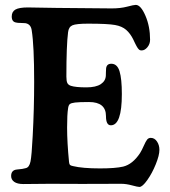

<svg xmlns="http://www.w3.org/2000/svg" viewBox="-20 -737 685 774"><path d="M183.1 3.9Q161.6 3.9 128.4 4.4Q95.2 4.9 74.2 4.9Q49.8 4.9 37.4 -3.9Q24.9 -12.7 24.9 -27.3Q24.9 -51.8 48.8 -53.7Q73.2 -55.7 83.5 -59.1Q98.1 -62 103 -86.2Q107.9 -110.4 111.8 -189Q117.7 -298.3 117.7 -407.2Q117.7 -553.2 107.9 -614.3Q104.5 -640.1 82 -643.6Q75.7 -644.5 63.2 -644.5Q50.8 -644.5 45.9 -646Q27.3 -648.4 27.3 -670.4Q27.3 -689.9 42.2 -698.5Q57.1 -707 92.3 -707Q107.9 -707 146 -706.1Q184.1 -705.1 208 -705.1Q238.8 -705.1 319.8 -704.1Q400.9 -703.1 430.7 -703.1Q465.8 -703.1 492.7 -710.2Q519.5 -717.3 527.3 -717.3Q547.4 -717.3 566.2 -673.8Q585 -630.4 585 -576.7Q585 -559.6 574.2 -546.6Q563.5 -533.7 550.8 -533.7Q547.9 -533.7 545.2 -534.4Q542.5 -535.2 540 -537.6Q537.6 -540 535.9 -542.2Q534.2 -544.4 531.7 -548.8Q529.3 -553.2 527.6 -556.4Q525.9 -559.6 522.7 -566.2Q519.5 -572.8 517.6 -577.1Q505.4 -602.1 488.5 -616.7Q471.7 -631.3 443.8 -636.2Q414.6 -641.6 335.4 -641.6Q287.1 -641.6 272 -635Q256.8 -628.4 254.4 -606.9Q247.6 -554.2 247.6 -428.2Q247.6 -410.2 251.5 -402.3Q255.4 -394.5 265.6 -391.1Q284.7 -384.8 328.1 -384.8Q366.7 -384.8 386.5 -397.9Q406.2 -411.1 406.7 -433.1Q406.7 -436.5 407 -446Q407.2 -455.6 407.7 -460.9Q409.7 -480 428.7 -480Q452.6 -480 461.9 -449.7Q471.2 -419.4 471.2 -357.9Q471.2 -231.9 426.8 -231.9Q407.2 -231.9 407.2 -269Q407.2 -325.7 338.9 -325.7Q298.8 -325.7 282.7 -323.7Q266.6 -321.8 261.2 -317.1Q255.9 -312.5 254.4 -299.8Q250.5 -275.9 250.5 -223.1Q250.5 -163.1 258.3 -84Q259.3 -75.2 262 -72.3Q264.6 -69.3 274.4 -67.4Q312.5 -58.1 383.3 -58.1Q445.3 -58.1 476.6 -65.4Q514.6 -74.7 544.4 -119.6Q551.8 -131.3 559.6 -149.2Q567.4 -167 573 -174.1Q578.6 -181.2 587.9 -181.2Q603 -181.2 612.8 -166.7Q622.6 -152.3 622.6 -132.8Q622.6 -110.8 607.9 -74.7Q593.3 -38.6 573.7 -11Q554.2 16.6 542 16.6Q535.2 16.6 512 10.3Q488.8 3.9 467.8 3.9Q436.5 3.9 383.5 4.2Q330.6 4.4 311.5 4.4Q289.6 4.4 246.8 4.2Q204.1 3.9 183.1 3.9Z"/></svg>

Font: Cooper* SemiBold
Style: Regular
Weight: 600
Designer: Owen Earl
Foundry: indestructible type*
Version: Version 0.001